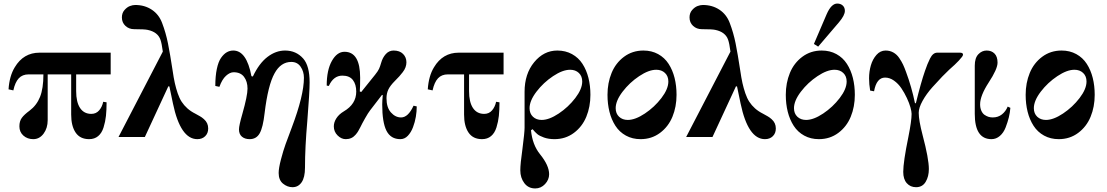

<svg xmlns="http://www.w3.org/2000/svg" viewBox="-20 -770 6220 1079"><path d="M28 -268Q33 -343 63 -392Q112 -474 202 -474H602V-352H408V-258Q408 -196 430 -163Q452 -130 493 -130Q520 -130 537 -149.5Q554 -169 560 -198L579 -195Q579 -152 575.5 -119Q572 -86 562 -54Q552 -22 531.5 -5Q511 12 481 12Q430 12 405 -25Q380 -62 380 -126V-352H248V-95Q248 -50 225 -19Q202 12 167 12Q134 12 111.5 -8Q89 -28 89 -60Q89 -89 102.5 -107.5Q116 -126 146 -148Q186 -178 205 -225.5Q224 -273 224 -352H141Q106 -352 85.5 -330Q65 -308 55 -262Z M646 0 895 -480Q889 -526 882 -546Q867 -590 810 -602Q793 -606 734 -606Q705 -606 685 -624.5Q665 -643 665 -672Q665 -697 679.5 -713.5Q694 -730 710 -736Q726 -742 740 -742Q793 -742 833 -715.5Q873 -689 891 -641Q912 -586 924 -526Q936 -466 950 -374Q956 -332 962.5 -303Q969 -274 978.5 -246Q988 -218 1001 -198Q1014 -178 1033 -161Q1052 -144 1078 -131Q1094 -122 1104 -116.5Q1114 -111 1126 -100.5Q1138 -90 1144 -77Q1150 -64 1150 -48Q1150 -21 1133 -4.5Q1116 12 1089 12Q994 12 952 -188L932 -284L926 -285L794 0Z M1190 -287Q1190 -342 1198.5 -382.5Q1207 -423 1222 -444.5Q1237 -466 1254 -476Q1271 -486 1291 -486Q1366 -486 1393 -342L1401 -340Q1436 -414 1483 -450Q1530 -486 1582 -486Q1644 -486 1684 -441Q1720 -400 1720 -307Q1720 -252 1707 -90Q1694 58 1694 172Q1694 227 1675 254.5Q1656 282 1624 282Q1595 282 1570.5 262Q1546 242 1546 202Q1546 175 1559 125.5Q1572 76 1585 40Q1598 4 1620 -54Q1688 -234 1688 -333Q1688 -368 1669.5 -395Q1651 -422 1617 -422Q1558 -422 1523 -358Q1486 -292 1467 -134Q1458 -54 1439.5 -21Q1421 12 1383 12Q1356 12 1339.5 -2Q1323 -16 1323 -43Q1323 -64 1342 -130Q1371 -232 1371 -272Q1371 -312 1351.5 -338Q1332 -364 1293 -364Q1272 -364 1250 -344Q1228 -324 1213 -282Z M1816 -289Q1816 -376 1845 -427.5Q1874 -479 1916 -479Q2004 -479 2004 -333Q2004 -286 2002 -256L2010 -253L2088 -350Q2104 -370 2110 -383Q2116 -396 2122 -417Q2130 -446 2148 -466Q2166 -486 2192 -486Q2226 -486 2245 -467Q2264 -448 2264 -420Q2264 -406 2259 -392Q2254 -378 2243 -364Q2232 -350 2224 -341Q2216 -332 2200 -316Q2172 -288 2162 -266Q2152 -244 2152 -218Q2152 -166 2177 -138Q2202 -110 2234 -110Q2274 -110 2304 -176L2322 -172Q2322 -144 2317 -114Q2312 -84 2301 -55Q2290 -26 2272 -7Q2254 12 2230 12Q2176 12 2152 -35Q2128 -82 2128 -183Q2128 -202 2131 -235L2127 -237L2060 -150Q2049 -136 2031.5 -105Q2014 -74 2005 -55Q1998 -42 1993 -33Q1988 -24 1977.5 -12Q1967 0 1953.5 6Q1940 12 1923 12Q1898 12 1877 -9Q1856 -30 1856 -60Q1856 -83 1870.5 -105.5Q1885 -128 1912 -144Q1982 -185 1982 -255Q1982 -296 1963 -320.5Q1944 -345 1904 -345Q1854 -345 1828 -287Z M2384 -268Q2389 -343 2419 -392Q2468 -474 2558 -474H2810V-352H2616V-258Q2616 -196 2638 -163Q2660 -130 2701 -130Q2728 -130 2745 -149.5Q2762 -169 2768 -198L2787 -195Q2787 -152 2783.5 -119Q2780 -86 2770 -54Q2760 -22 2739.5 -5Q2719 12 2689 12Q2638 12 2613 -25Q2588 -62 2588 -126V-352H2497Q2462 -352 2441.5 -330Q2421 -308 2411 -262Z M2956 -162Q2956 -132 2975 -114Q2994 -96 3024 -96Q3066 -96 3120 -132Q3174 -168 3213 -219Q3252 -270 3252 -312Q3252 -342 3233 -360Q3214 -378 3184 -378Q3142 -378 3088 -342Q3034 -306 2995 -255Q2956 -204 2956 -162ZM2904 187Q2904 151 2916 67Q2928 -26 2928 -52V-254Q2928 -355 2982 -420.5Q3036 -486 3112 -486Q3158 -486 3194.5 -466Q3231 -446 3253.5 -411Q3276 -376 3287 -332Q3298 -288 3298 -237Q3298 -170 3275 -114Q3252 -58 3205 -23Q3158 12 3096 12Q3063 12 3037.5 3Q3012 -6 2999.5 -16.5Q2987 -27 2973 -44L2964 -38Q2972 44 3015 97Q3066 160 3066 209Q3066 240 3043 264.5Q3020 289 2988 289Q2949 289 2926.5 259Q2904 229 2904 187Z M3440 -162Q3440 -132 3459 -114Q3478 -96 3508 -96Q3550 -96 3604 -132Q3658 -168 3697 -219Q3736 -270 3736 -312Q3736 -342 3717 -360Q3698 -378 3668 -378Q3626 -378 3572 -342Q3518 -306 3479 -255Q3440 -204 3440 -162ZM3394 -237Q3394 -304 3417 -360Q3440 -416 3487 -451Q3534 -486 3596 -486Q3642 -486 3678.5 -466Q3715 -446 3737.5 -411Q3760 -376 3771 -332Q3782 -288 3782 -237Q3782 -170 3759 -114Q3736 -58 3689 -23Q3642 12 3580 12Q3534 12 3497.5 -8Q3461 -28 3438.5 -63Q3416 -98 3405 -142Q3394 -186 3394 -237Z M3836 0 4085 -480Q4079 -526 4072 -546Q4057 -590 4000 -602Q3983 -606 3924 -606Q3895 -606 3875 -624.5Q3855 -643 3855 -672Q3855 -697 3869.5 -713.5Q3884 -730 3900 -736Q3916 -742 3930 -742Q3983 -742 4023 -715.5Q4063 -689 4081 -641Q4102 -586 4114 -526Q4126 -466 4140 -374Q4146 -332 4152.5 -303Q4159 -274 4168.5 -246Q4178 -218 4191 -198Q4204 -178 4223 -161Q4242 -144 4268 -131Q4284 -122 4294 -116.5Q4304 -111 4316 -100.5Q4328 -90 4334 -77Q4340 -64 4340 -48Q4340 -21 4323 -4.5Q4306 12 4279 12Q4184 12 4142 -188L4122 -284L4116 -285L3984 0Z M4442 -162Q4442 -132 4461 -114Q4480 -96 4510 -96Q4552 -96 4606 -132Q4660 -168 4699 -219Q4738 -270 4738 -312Q4738 -342 4719 -360Q4700 -378 4670 -378Q4628 -378 4574 -342Q4520 -306 4481 -255Q4442 -204 4442 -162ZM4396 -237Q4396 -304 4419 -360Q4442 -416 4489 -451Q4536 -486 4598 -486Q4644 -486 4680.5 -466Q4717 -446 4739.5 -411Q4762 -376 4773 -332Q4784 -288 4784 -237Q4784 -170 4761 -114Q4738 -58 4691 -23Q4644 12 4582 12Q4536 12 4499.5 -8Q4463 -28 4440.5 -63Q4418 -98 4407 -142Q4396 -186 4396 -237ZM4554 -523 4626 -691Q4652 -750 4685 -750Q4704 -750 4716 -739Q4728 -728 4728 -709Q4728 -684 4695 -645L4578 -508Z M4864 -330Q4864 -368 4874 -402.5Q4884 -437 4905.5 -461.5Q4927 -486 4957 -486Q4981 -486 5000.5 -475Q5020 -464 5033.5 -444Q5047 -424 5055 -407Q5063 -390 5072 -365Q5103 -282 5122 -190H5127Q5156 -308 5178 -371Q5186 -394 5192 -409Q5198 -424 5206.5 -441Q5215 -458 5225 -466Q5235 -474 5247 -474H5375Q5392 -474 5392 -463Q5392 -458 5386 -450Q5380 -442 5368 -429Q5356 -416 5345 -406Q5334 -396 5314 -378Q5296 -361 5275 -339.5Q5254 -318 5220 -280Q5186 -242 5164.5 -203Q5143 -164 5143 -136Q5143 -94 5165 -10Q5200 122 5200 180Q5200 222 5182 252Q5164 282 5128 282Q5096 282 5076 259.5Q5056 237 5056 196Q5056 140 5085 -1Q5103 -91 5103 -130Q5103 -143 5096.5 -166.5Q5090 -190 5076.5 -219Q5063 -248 5045.5 -274Q5028 -300 5004 -317Q4980 -334 4954 -334Q4906 -334 4892 -257L4870 -261Q4864 -297 4864 -330Z M5458 -130V-401Q5458 -444 5478 -465Q5498 -486 5525 -486Q5552 -486 5569 -469Q5586 -452 5586 -418Q5586 -382 5536 -306Q5488 -232 5488 -184Q5488 -163 5495 -147.5Q5502 -132 5513 -124.5Q5524 -117 5535 -113.5Q5546 -110 5559 -110Q5589 -110 5610.5 -127Q5632 -144 5643 -171L5658 -164Q5656 -137 5649.5 -110.5Q5643 -84 5631.5 -54Q5620 -24 5599 -6Q5578 12 5552 12Q5458 12 5458 -130Z M5790 -162Q5790 -132 5809 -114Q5828 -96 5858 -96Q5900 -96 5954 -132Q6008 -168 6047 -219Q6086 -270 6086 -312Q6086 -342 6067 -360Q6048 -378 6018 -378Q5976 -378 5922 -342Q5868 -306 5829 -255Q5790 -204 5790 -162ZM5744 -237Q5744 -304 5767 -360Q5790 -416 5837 -451Q5884 -486 5946 -486Q5992 -486 6028.5 -466Q6065 -446 6087.5 -411Q6110 -376 6121 -332Q6132 -288 6132 -237Q6132 -170 6109 -114Q6086 -58 6039 -23Q5992 12 5930 12Q5884 12 5847.5 -8Q5811 -28 5788.5 -63Q5766 -98 5755 -142Q5744 -186 5744 -237Z"/></svg>

Font: Old Standard TT
Style: Bold
Weight: 700
Designer: Alexey Kryukov <alexios@thessalonica.org.ru>
Version: Version 2.2